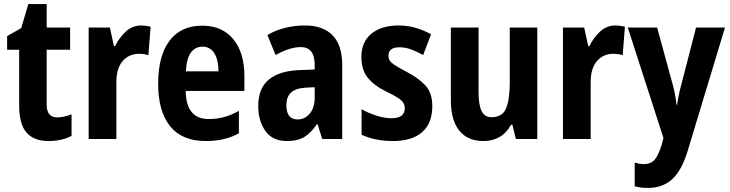

<svg xmlns="http://www.w3.org/2000/svg" viewBox="-20 -682 3580 942"><path d="M260 -106Q292 -106 331 -121V-15Q308 -3 279.5 3.5Q251 10 218 10Q147 10 110.5 -31Q74 -72 74 -165V-438H15V-505L84 -544L119 -662H209V-547H324V-438H209V-169Q209 -106 260 -106Z M673 -557Q695 -557 719 -551L708 -411Q690 -418 662 -418Q613 -418 582 -382.5Q551 -347 551 -279V0H415V-547H519L539 -456H545Q564 -496 596.5 -526.5Q629 -557 673 -557Z M972 -556Q1070 -556 1124.5 -490Q1179 -424 1179 -309V-236H891Q893 -98 1004 -98Q1044 -98 1079 -107.5Q1114 -117 1152 -138V-28Q1084 10 990 10Q873 10 814.5 -63Q756 -136 756 -270Q756 -409 812 -482.5Q868 -556 972 -556ZM974 -453Q938 -453 916.5 -424Q895 -395 892 -332H1052Q1052 -387 1032 -420Q1012 -453 974 -453Z M1477 -557Q1565 -557 1612 -508.5Q1659 -460 1659 -363V0H1561L1538 -73H1535Q1507 -31 1474 -10.5Q1441 10 1387 10Q1317 10 1282 -39.5Q1247 -89 1247 -162Q1247 -248 1298 -291Q1349 -334 1448 -338L1524 -341V-363Q1524 -451 1456 -451Q1428 -451 1397 -441Q1366 -431 1332 -412L1292 -510Q1330 -533 1377.5 -545Q1425 -557 1477 -557ZM1480 -252Q1430 -249 1407.5 -227.5Q1385 -206 1385 -166Q1385 -96 1440 -96Q1476 -96 1500 -125Q1524 -154 1524 -205V-254Z M2101 -161Q2101 -77 2051 -33.5Q2001 10 1908 10Q1821 10 1754 -21V-146Q1786 -128 1825.5 -115Q1865 -102 1901 -102Q1966 -102 1966 -151Q1966 -164 1959.5 -176Q1953 -188 1933 -201.5Q1913 -215 1873 -234Q1814 -263 1783.5 -301.5Q1753 -340 1753 -403Q1753 -476 1802 -516.5Q1851 -557 1936 -557Q1979 -557 2017.5 -546Q2056 -535 2095 -514L2056 -412Q2027 -428 1998.5 -439Q1970 -450 1940 -450Q1886 -450 1886 -409Q1886 -395 1892.5 -384.5Q1899 -374 1918.5 -361.5Q1938 -349 1976 -329Q2032 -300 2066.5 -263.5Q2101 -227 2101 -161Z M2616 -547V0H2511L2494 -70H2487Q2466 -30 2431 -10Q2396 10 2352 10Q2274 10 2233 -41.5Q2192 -93 2192 -190V-547H2328V-228Q2328 -168 2342.5 -137.5Q2357 -107 2391 -107Q2445 -107 2463 -150.5Q2481 -194 2481 -275V-547Z M3000 -557Q3022 -557 3046 -551L3035 -411Q3017 -418 2989 -418Q2940 -418 2909 -382.5Q2878 -347 2878 -279V0H2742V-547H2846L2866 -456H2872Q2891 -496 2923.5 -526.5Q2956 -557 3000 -557Z M3060 -547H3204L3280 -269Q3294 -218 3299 -168H3302Q3305 -190 3310 -214.5Q3315 -239 3323 -268L3395 -547H3537L3354 58Q3325 154 3278 197Q3231 240 3160 240Q3141 240 3125 238Q3109 236 3094 232V116Q3104 119 3116 121Q3128 123 3139 123Q3174 123 3192.5 101Q3211 79 3227 26L3235 -5Z"/></svg>

Font: Noto Sans Condensed
Style: Bold
Weight: 700
Width: 3
Designer: Monotype Design Team
Foundry: Monotype Imaging Inc.
Version: Version 2.013; ttfautohint (v1.8.4.7-5d5b)